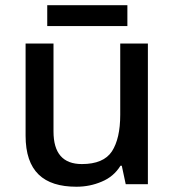

<svg xmlns="http://www.w3.org/2000/svg" viewBox="-20 -706 670 736"><path d="M161.1 -686V-606H468.3V-686ZM440.9 -539.1V-266.1C440.9 -205.1 430.2 -158.7 409.2 -126C387.7 -93.3 349.1 -77.1 293.9 -77.1C221.2 -77.1 185.1 -118.7 185.1 -202.1V-539.1H78.1V-186C78.1 -49.8 146.5 9.8 272.9 9.8C307.1 9.8 339.4 3.4 370.1 -9.8C400.9 -22.5 424.8 -43 441.9 -70.8H446.8L461.9 0H546.9V-539.1Z"/></svg>

Font: Noto Reveo Sans
Style: Regular
Weight: 500
Designer: Monotype Design Team
Foundry: Monotype Imaging Inc.
Version: Version 2.007